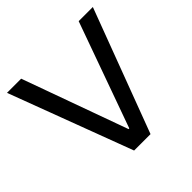

<svg xmlns="http://www.w3.org/2000/svg" viewBox="-145 -661 786 786"><g transform="rotate(-45 248.5 -267.5)"><path d="M201 0H296L497 -535H415L251 -78H247L82 -535H0Z"/></g></svg>

Font: Frost Regular
Style: Regular
Weight: 400
Designer: Lee Frost
Foundry: Lee Frost for Ice Communication Norge AS
Version: Version 2.011;hotconv 1.0.107;makeotfexe 2.5.65593